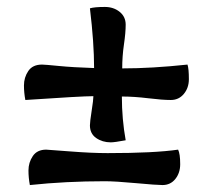

<svg xmlns="http://www.w3.org/2000/svg" viewBox="-20 -530 614 553"><path d="M332 -333Q417 -333 520 -344Q524 -332 524 -302Q524 -277 509.5 -259.5Q495 -242 472 -242Q448 -242 407 -247Q366 -252 331 -252Q331 -187 342 -126Q310 -120 299 -120Q275 -120 257 -132.5Q239 -145 239 -169Q239 -179 244 -211Q249 -243 249 -253Q215 -253 53 -242Q49 -263 49 -284Q49 -307 61.5 -325.5Q74 -344 101 -344Q109 -344 149.5 -340Q190 -336 251 -334Q251 -407 239 -506Q252 -510 282 -510Q307 -510 324.5 -496Q342 -482 342 -459Q342 -436 337 -402Q332 -368 332 -333ZM499 -57Q499 -32 485 -14.5Q471 3 448 3Q431 3 371.5 -2.5Q312 -8 282 -8Q169 -8 66 3Q62 -18 62 -39Q62 -62 74.5 -80.5Q87 -99 113 -99Q117 -99 180.5 -94Q244 -89 290 -89Q424 -89 493 -99Q499 -87 499 -57Z"/></svg>

Font: Overlock
Style: Black
Weight: 900
Designer: Dario Muhafara
Foundry: Dario Manuel Muhafara
Version: Version 1.001